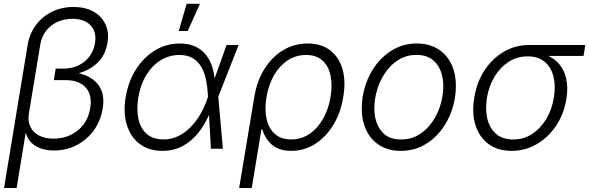

<svg xmlns="http://www.w3.org/2000/svg" viewBox="-20 -773 3062 998"><path d="M1 204.1 124 -541Q133.8 -598.6 166.7 -642.8Q199.7 -687 250.2 -711.9Q300.8 -736.8 362.8 -736.8Q422.4 -736.8 465.1 -713.1Q507.8 -689.5 527.8 -647.2Q547.9 -605 538.6 -549.8Q530.3 -499 502 -463.6Q473.6 -428.2 430.9 -408Q388.2 -387.7 336.9 -381.8L339.8 -400.4Q380.4 -397 415.3 -384.8Q450.2 -372.6 475.1 -349.9Q500 -327.1 511 -292.2Q522 -257.3 513.7 -208.5Q503.4 -145 468 -95.9Q432.6 -46.9 378.9 -18.8Q325.2 9.3 260.3 9.3Q219.7 9.3 187 -3.2Q154.3 -15.6 134 -41.5Q113.8 -67.4 108.9 -108.4L118.7 -114.3L66.4 204.1ZM259.3 -52.2Q308.1 -52.2 348.1 -71.8Q388.2 -91.3 414.6 -126.5Q440.9 -161.6 448.7 -209Q460.4 -279.8 425.5 -318.1Q390.6 -356.4 322.8 -356.4H259.8L269.5 -416.5H311Q353.5 -416.5 387.7 -432.9Q421.9 -449.2 444.6 -479Q467.3 -508.8 473.6 -548.3Q483.4 -606 451.4 -640.6Q419.4 -675.3 356.4 -675.3Q313 -675.3 277.6 -658.7Q242.2 -642.1 219.2 -612.3Q196.3 -582.5 189.5 -542L129.9 -181.6Q124 -145 137.2 -115.7Q150.4 -86.4 181.6 -69.3Q212.9 -52.2 259.3 -52.2Z M824.7 11.2Q754.4 11.2 706.8 -24.4Q659.2 -60.1 639.4 -123.3Q619.6 -186.5 633.3 -268.1Q647 -350.1 687 -412.8Q727.1 -475.6 785.9 -511.2Q844.7 -546.9 914.6 -546.9Q963.9 -546.9 998.3 -529.5Q1032.7 -512.2 1054.2 -482.9Q1075.7 -453.6 1085.7 -417Q1095.7 -380.4 1097.2 -340.8H1119.6L1114.3 -271.5L1138.7 0H1076.2L1060.5 -280.3Q1058.6 -319.8 1051.3 -356.7Q1043.9 -393.6 1027.6 -423.1Q1011.2 -452.6 983.2 -470Q955.1 -487.3 912.1 -487.3Q859.9 -487.3 815.4 -460Q771 -432.6 740.5 -383.1Q710 -333.5 699.2 -267.1Q688.5 -201.2 700.2 -151.9Q711.9 -102.5 744.6 -75.4Q777.3 -48.3 829.6 -48.3Q870.6 -48.3 905.8 -65.2Q940.9 -82 969.7 -111.1Q998.5 -140.1 1020.5 -177.7Q1042.5 -215.3 1056.6 -256.8L1157.7 -539.1H1220.2L1113.8 -268.1L1096.7 -199.7H1076.7Q1060.1 -157.7 1036.9 -119.6Q1013.7 -81.5 982.4 -52Q951.2 -22.5 912.1 -5.6Q873 11.2 824.7 11.2ZM909.2 -611.8 950.2 -753.4H1019.5L955.6 -611.8Z M1223.1 204.1 1301.8 -269Q1315.4 -352.1 1354.5 -414.6Q1393.6 -477.1 1451.4 -512Q1509.3 -546.9 1579.1 -546.9Q1648.4 -546.9 1694.6 -512.5Q1740.7 -478 1759.5 -416.3Q1778.3 -354.5 1764.6 -271.5Q1751.5 -187.5 1712.6 -123.8Q1673.8 -60.1 1617.4 -24.4Q1561 11.2 1494.1 11.2Q1447.3 11.2 1416.7 -5.4Q1386.2 -22 1368.7 -47.9Q1351.1 -73.7 1343.3 -101.1H1338.9L1288.6 204.1ZM1493.2 -48.3Q1546.4 -48.3 1588.6 -76.9Q1630.9 -105.5 1659.4 -155.8Q1688 -206.1 1698.2 -269.5Q1708.5 -332.5 1697.8 -381.8Q1687 -431.2 1655.3 -459.2Q1623.5 -487.3 1570.8 -487.3Q1518.6 -487.3 1476.1 -459.7Q1433.6 -432.1 1405 -383.1Q1376.5 -334 1365.2 -269.5Q1354.5 -204.6 1365.7 -154.5Q1377 -104.5 1409.2 -76.4Q1441.4 -48.3 1493.2 -48.3Z M2063 11.2Q2000.5 11.2 1955.1 -16.4Q1909.7 -43.9 1885 -93.8Q1860.4 -143.6 1860.4 -209.5Q1860.4 -272.9 1880.6 -333.3Q1900.9 -393.6 1938.7 -441.7Q1976.6 -489.7 2029.3 -518.3Q2082 -546.9 2147 -546.9Q2209.5 -546.9 2254.9 -519.3Q2300.3 -491.7 2325 -442.1Q2349.6 -392.6 2349.6 -326.2Q2349.6 -262.2 2329.3 -201.9Q2309.1 -141.6 2271 -93.3Q2232.9 -44.9 2180.2 -16.8Q2127.4 11.2 2063 11.2ZM2064.5 -47.9Q2115.7 -47.9 2156.5 -72.5Q2197.3 -97.2 2225.8 -137.7Q2254.4 -178.2 2269.3 -227.3Q2284.2 -276.4 2284.2 -325.2Q2284.2 -372.6 2268.6 -409.2Q2252.9 -445.8 2222.2 -466.8Q2191.4 -487.8 2145.5 -487.8Q2094.7 -487.8 2054.2 -463.6Q2013.7 -439.5 1985.1 -398.9Q1956.5 -358.4 1941.2 -309.1Q1925.8 -259.8 1925.8 -209.5Q1925.8 -139.2 1960.7 -93.5Q1995.6 -47.9 2064.5 -47.9Z M2639.2 11.2Q2568.4 11.2 2520 -23.9Q2471.7 -59.1 2451.7 -121.6Q2431.6 -184.1 2445.3 -265.6Q2458.5 -347.2 2499.3 -408.7Q2540 -470.2 2599.9 -504.6Q2659.7 -539.1 2730.5 -539.1H3022.5L3013.2 -482.4H2788.6L2722.7 -480Q2667.5 -480 2623.5 -451.4Q2579.6 -422.9 2550.5 -374.5Q2521.5 -326.2 2511.2 -265.6Q2501.5 -205.1 2513.2 -155.8Q2524.9 -106.4 2558.6 -77.1Q2592.3 -47.9 2647.5 -47.9Q2702.6 -47.9 2746.6 -76.9Q2790.5 -106 2819.8 -155.3Q2849.1 -204.6 2858.9 -265.6Q2869.1 -326.7 2856.9 -375.2Q2844.7 -423.8 2811 -451.9Q2777.3 -480 2722.7 -480L2724.6 -503.9Q2776.9 -503.9 2818.1 -487.8Q2859.4 -471.7 2886.2 -440.4Q2913.1 -409.2 2923.3 -363.3Q2933.6 -317.4 2923.8 -257.8Q2911.1 -180.2 2870.4 -119.4Q2829.6 -58.6 2769.8 -23.7Q2710 11.2 2639.2 11.2Z"/></svg>

Font: Inter 18pt Light
Style: Italic
Weight: 300
Italic angle: -9.3988°
Designer: Rasmus Andersson
Foundry: rsms
Version: Version 4.001;git-66647c0bb